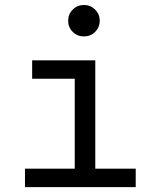

<svg xmlns="http://www.w3.org/2000/svg" viewBox="-20 -764 626 784"><path d="M82 0V-75.2H285.2V-442.4H111.3V-517.6H369.1V-75.2H534.2V0ZM322.8 -615.2Q295.9 -615.2 277.1 -633.8Q258.3 -652.3 258.3 -679.2Q258.3 -706.1 277.1 -724.9Q295.9 -743.7 322.8 -743.7Q349.6 -743.7 368.4 -724.9Q387.2 -706.1 387.2 -679.2Q387.2 -652.3 368.4 -633.8Q349.6 -615.2 322.8 -615.2Z"/></svg>

Font: Cascadia Mono SemiLight
Style: Regular
Weight: 350
Monospace: yes
Designer: Aaron Bell
Foundry: Saja Typeworks
Version: Version 2404.023; ttfautohint (v1.8.4)